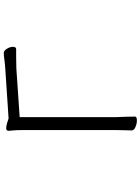

<svg xmlns="http://www.w3.org/2000/svg" viewBox="119 -872 761 1040"><g transform="rotate(-90 500.0 -351.5)"><path d="M314 -661 312 -685Q312 -699 326 -699Q337 -699 354.5 -694Q372 -689 379 -686L650 -704Q669 -705 699 -709Q722 -712 733 -712Q746 -712 756.5 -695Q767 -678 767 -662Q767 -645 754 -645H712Q670 -645 651 -644L386 -626V-107L388 -52L389 -1Q389 9 368 9Q350 9 332 1Q314 -7 314 -19Q314 -40 315 -55L316 -108V-604Q316 -645 314 -661Z"/></g></svg>

Font: Iansui
Style: Regular
Weight: 400
Designer: But Ko / Fontworks Inc.
Foundry: zi-hi.com / Fontworks Inc.
Version: Version 1.002